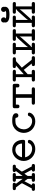

<svg xmlns="http://www.w3.org/2000/svg" viewBox="1486 -2182 702 3715"><g transform="rotate(-90 1837.5 -325.0)"><path d="M1 -31Q1 -40 8 -51Q15 -62 34 -62H49Q52 -68 60 -83.5Q68 -99 78.5 -118Q89 -137 100.5 -158.5Q112 -180 121.5 -198Q131 -216 138 -229Q145 -242 147 -246Q148 -248 148 -252Q148 -255 145 -260.5Q142 -266 133 -279Q124 -292 108 -313Q92 -334 67 -369H49Q46 -369 40 -370Q34 -371 28.5 -374Q23 -377 19 -383.5Q15 -390 15 -401Q15 -412 22.5 -421Q30 -430 49 -430H124Q144 -430 151 -420.5Q158 -411 158 -399Q158 -390 154 -382.5Q150 -375 137 -370L233 -239V-369H213Q191 -369 184 -379Q177 -389 177 -400Q177 -412 184.5 -421Q192 -430 213 -430H312Q335 -430 341 -419Q347 -408 347 -400Q347 -392 340.5 -380.5Q334 -369 310 -369H290V-263L291 -240L386 -370Q374 -375 369.5 -383Q365 -391 365 -399Q365 -402 366 -407Q367 -412 370.5 -417.5Q374 -423 380.5 -426.5Q387 -430 399 -430H475Q492 -430 500 -420.5Q508 -411 508 -400Q508 -389 500.5 -379Q493 -369 471 -369H456Q429 -332 412.5 -310Q396 -288 388 -276Q380 -264 377.5 -259.5Q375 -255 375 -253Q375 -249 387 -226.5Q399 -204 415 -174.5Q431 -145 447.5 -114Q464 -83 474 -62H488Q508 -62 515 -51.5Q522 -41 522 -31Q522 -21 515 -10.5Q508 0 488 0H410Q390 0 382.5 -9.5Q375 -19 375 -30Q375 -41 381.5 -51.5Q388 -62 408 -62H410L334 -204L298 -154L292 -144L290 -131V-62H310Q334 -62 340.5 -50.5Q347 -39 347 -31Q347 -23 341 -11.5Q335 0 312 0H213Q193 0 185 -9.5Q177 -19 177 -31Q177 -42 184 -52Q191 -62 213 -62H233V-130L232 -143Q222 -160 210.5 -174Q199 -188 188 -204L113 -62H115Q132 -62 140 -52Q148 -42 148 -31Q148 -23 142 -11.5Q136 0 113 0H33Q19 0 10 -8.5Q1 -17 1 -31Z M580 -217Q580 -263 597 -303.5Q614 -344 643 -374.5Q672 -405 711 -422.5Q750 -440 795 -440Q844 -440 880.5 -423Q917 -406 941 -377Q965 -348 977 -309.5Q989 -271 989 -228Q989 -214 985.5 -206.5Q982 -199 976.5 -195.5Q971 -192 964 -191.5Q957 -191 949 -191H651Q657 -159 673 -133.5Q689 -108 711.5 -90.5Q734 -73 761.5 -64Q789 -55 817 -55Q827 -55 841.5 -57Q856 -59 871 -65.5Q886 -72 899.5 -84Q913 -96 921 -115Q926 -129 933 -133Q940 -137 954 -137Q956 -137 962 -136.5Q968 -136 974 -133.5Q980 -131 984.5 -125Q989 -119 989 -109Q989 -100 979.5 -80.5Q970 -61 949 -42Q928 -23 893.5 -8.5Q859 6 810 6Q762 6 720 -11.5Q678 -29 647 -59.5Q616 -90 598 -130.5Q580 -171 580 -217ZM918 -251Q915 -290 902.5 -314.5Q890 -339 872.5 -353.5Q855 -368 834.5 -373.5Q814 -379 795 -379Q769 -379 745 -369.5Q721 -360 702.5 -342.5Q684 -325 670.5 -301.5Q657 -278 652 -251Z M1123 -216Q1123 -249 1135 -288Q1147 -327 1174.5 -361Q1202 -395 1246 -417.5Q1290 -440 1355 -440Q1372 -440 1397.5 -439Q1423 -438 1446.5 -431Q1470 -424 1487 -409Q1504 -394 1504 -367Q1504 -345 1490.5 -333Q1477 -321 1459 -321Q1441 -321 1428.5 -332.5Q1416 -344 1415 -370Q1415 -373 1408.5 -375Q1402 -377 1393 -378Q1384 -379 1373.5 -379Q1363 -379 1355 -379Q1304 -379 1272.5 -360.5Q1241 -342 1223 -315.5Q1205 -289 1198.5 -261.5Q1192 -234 1192 -216Q1192 -182 1204.5 -152.5Q1217 -123 1238.5 -101.5Q1260 -80 1288.5 -67.5Q1317 -55 1349 -55Q1377 -55 1395 -62.5Q1413 -70 1424 -80Q1435 -90 1440.5 -100Q1446 -110 1448 -115Q1453 -130 1461 -133.5Q1469 -137 1481 -137Q1483 -137 1489 -136.5Q1495 -136 1501 -133.5Q1507 -131 1511.5 -125Q1516 -119 1516 -109Q1516 -103 1508.5 -84Q1501 -65 1481.5 -45Q1462 -25 1428.5 -9.5Q1395 6 1343 6Q1296 6 1255.5 -12Q1215 -30 1185.5 -60Q1156 -90 1139.5 -130.5Q1123 -171 1123 -216Z M1601 -392Q1601 -398 1601.5 -404.5Q1602 -411 1605.5 -416.5Q1609 -422 1616.5 -426Q1624 -430 1638 -430H2035Q2041 -430 2047.5 -429.5Q2054 -429 2059.5 -425.5Q2065 -422 2069 -415Q2073 -408 2073 -395V-336Q2073 -322 2066 -311.5Q2059 -301 2039 -301Q2026 -301 2019 -304.5Q2012 -308 2008.5 -313.5Q2005 -319 2004 -325Q2003 -331 2003 -337V-369H1872V-62H1970Q1984 -62 1994.5 -56Q2005 -50 2005 -31Q2005 -20 2001 -14Q1997 -8 1991.5 -5Q1986 -2 1980 -1Q1974 0 1970 0H1703Q1683 -1 1676 -10Q1669 -19 1669 -31Q1669 -45 1677 -53.5Q1685 -62 1705 -62H1802V-369H1671V-337Q1671 -326 1666 -313.5Q1661 -301 1637 -301H1634Q1621 -301 1614 -306Q1607 -311 1604 -318Q1601 -325 1601 -332Q1601 -339 1601 -342Z M2117 -30Q2117 -52 2130 -57Q2143 -62 2154 -62H2202V-369H2155Q2143 -369 2130 -374Q2117 -379 2117 -400Q2117 -408 2123.5 -419Q2130 -430 2154 -430H2307Q2319 -430 2326.5 -426.5Q2334 -423 2338 -418.5Q2342 -414 2343 -409Q2344 -404 2344 -400Q2344 -389 2340 -383Q2336 -377 2330 -374Q2324 -371 2317.5 -370Q2311 -369 2306 -369H2259V-217L2428 -369H2412Q2389 -369 2383 -380Q2377 -391 2377 -399Q2377 -406 2383 -418Q2389 -430 2413 -430H2552Q2573 -430 2580 -420.5Q2587 -411 2587 -400Q2587 -389 2580 -379Q2573 -369 2551 -369H2531Q2518 -369 2511.5 -366Q2505 -363 2493 -351.5Q2481 -340 2457 -317Q2433 -294 2385 -254Q2404 -231 2429 -199.5Q2454 -168 2476.5 -139.5Q2499 -111 2515.5 -90.5Q2532 -70 2534 -68Q2539 -63 2543 -62.5Q2547 -62 2558 -62H2572Q2593 -62 2600.5 -52.5Q2608 -43 2608 -31Q2608 -12 2597 -6Q2586 0 2571 0H2452Q2429 0 2422.5 -10Q2416 -20 2416 -31Q2416 -43 2423 -52.5Q2430 -62 2450 -62H2466L2343 -216H2342L2259 -141V-62H2306Q2310 -62 2316.5 -61.5Q2323 -61 2329 -58Q2335 -55 2339.5 -48.5Q2344 -42 2344 -31Q2344 -22 2337.5 -11Q2331 0 2307 0H2154Q2130 0 2123.5 -11Q2117 -22 2117 -30Z M2642 -31Q2642 -42 2646 -48Q2650 -54 2655.5 -57Q2661 -60 2667.5 -61Q2674 -62 2679 -62H2727V-369H2680Q2666 -369 2654 -374.5Q2642 -380 2642 -400Q2642 -411 2649.5 -420.5Q2657 -430 2679 -430H2833Q2836 -430 2842 -429.5Q2848 -429 2854 -426Q2860 -423 2864 -417Q2868 -411 2868 -400Q2868 -389 2864 -383Q2860 -377 2854.5 -374Q2849 -371 2843 -370Q2837 -369 2832 -369H2784V-132Q2787 -140 2792 -147.5Q2797 -155 2813 -174Q2829 -193 2861 -228.5Q2893 -264 2950 -327Q2962 -341 2968.5 -346Q2975 -351 2989 -356V-369H2942Q2937 -369 2930.5 -369.5Q2924 -370 2918 -373Q2912 -376 2908 -382.5Q2904 -389 2904 -400Q2904 -409 2911 -419.5Q2918 -430 2941 -430H3095Q3098 -430 3104 -429.5Q3110 -429 3116 -426Q3122 -423 3126.5 -416.5Q3131 -410 3131 -399Q3131 -388 3127 -382Q3123 -376 3117.5 -373Q3112 -370 3105.5 -369.5Q3099 -369 3094 -369H3046V-62H3093Q3097 -62 3103.5 -61.5Q3110 -61 3116 -58Q3122 -55 3126.5 -48.5Q3131 -42 3131 -31Q3131 -12 3120 -6Q3109 0 3094 0H2941Q2917 0 2910.5 -11.5Q2904 -23 2904 -31Q2904 -42 2908 -48Q2912 -54 2917.5 -57Q2923 -60 2929.5 -61Q2936 -62 2941 -62H2989V-299Q2986 -291 2980.5 -283Q2975 -275 2959 -256.5Q2943 -238 2911.5 -202.5Q2880 -167 2823 -104Q2810 -90 2804 -84.5Q2798 -79 2784 -74V-62H2831Q2835 -62 2841.5 -61.5Q2848 -61 2854 -58Q2860 -55 2864.5 -48.5Q2869 -42 2869 -31Q2869 -22 2862.5 -11Q2856 0 2832 0H2679Q2657 0 2649.5 -10Q2642 -20 2642 -31Z M3259 -576Q3259 -581 3260 -583.5Q3261 -586 3262 -590Q3259 -597 3259 -607Q3259 -626 3272.5 -641Q3286 -656 3309 -656Q3332 -656 3345.5 -640.5Q3359 -625 3359 -606Q3359 -599 3355.5 -586.5Q3352 -574 3335 -563Q3352 -558 3371.5 -557Q3391 -556 3411 -556H3416Q3436 -556 3454 -557.5Q3472 -559 3487 -564Q3474 -572 3469 -583Q3464 -594 3464 -606Q3464 -626 3477.5 -641Q3491 -656 3514 -656Q3533 -656 3548 -642.5Q3563 -629 3563 -607Q3563 -602 3563 -598.5Q3563 -595 3561 -590Q3563 -585 3563 -583Q3563 -581 3563 -576Q3563 -559 3556.5 -546.5Q3550 -534 3542 -526Q3521 -505 3486.5 -499Q3452 -493 3411 -493Q3385 -493 3358.5 -496Q3332 -499 3309.5 -508Q3287 -517 3273 -533Q3259 -549 3259 -576ZM3167 -31Q3167 -42 3171 -48Q3175 -54 3180.5 -57Q3186 -60 3192.5 -61Q3199 -62 3204 -62H3252V-369H3205Q3191 -369 3179 -374.5Q3167 -380 3167 -400Q3167 -411 3174.5 -420.5Q3182 -430 3204 -430H3358Q3361 -430 3367 -429.5Q3373 -429 3379 -426Q3385 -423 3389 -417Q3393 -411 3393 -400Q3393 -389 3389 -383Q3385 -377 3379.5 -374Q3374 -371 3368 -370Q3362 -369 3357 -369H3309V-132Q3312 -140 3317 -147.5Q3322 -155 3338 -174Q3354 -193 3386 -228.5Q3418 -264 3475 -327Q3487 -341 3493.5 -346Q3500 -351 3514 -356V-369H3467Q3462 -369 3455.5 -369.5Q3449 -370 3443 -373Q3437 -376 3433 -382.5Q3429 -389 3429 -400Q3429 -409 3436 -419.5Q3443 -430 3466 -430H3620Q3623 -430 3629 -429.5Q3635 -429 3641 -426Q3647 -423 3651.5 -416.5Q3656 -410 3656 -399Q3656 -388 3652 -382Q3648 -376 3642.5 -373Q3637 -370 3630.5 -369.5Q3624 -369 3619 -369H3571V-62H3618Q3622 -62 3628.5 -61.5Q3635 -61 3641 -58Q3647 -55 3651.5 -48.5Q3656 -42 3656 -31Q3656 -12 3645 -6Q3634 0 3619 0H3466Q3442 0 3435.5 -11.5Q3429 -23 3429 -31Q3429 -42 3433 -48Q3437 -54 3442.5 -57Q3448 -60 3454.5 -61Q3461 -62 3466 -62H3514V-299Q3511 -291 3505.5 -283Q3500 -275 3484 -256.5Q3468 -238 3436.5 -202.5Q3405 -167 3348 -104Q3335 -90 3329 -84.5Q3323 -79 3309 -74V-62H3356Q3360 -62 3366.5 -61.5Q3373 -61 3379 -58Q3385 -55 3389.5 -48.5Q3394 -42 3394 -31Q3394 -22 3387.5 -11Q3381 0 3357 0H3204Q3182 0 3174.5 -10Q3167 -20 3167 -31Z"/></g></svg>

Font: CMU Typewriter Custom
Style: Regular
Weight: 500
Monospace: yes
Version: Version 0.7.0